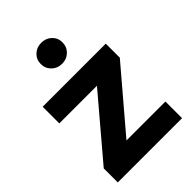

<svg xmlns="http://www.w3.org/2000/svg" viewBox="-219 -843 938 938"><g transform="rotate(-45 250.0 -373.5)"><path d="M27 0V-97L289 -406H29V-521H465V-424L202 -115H471V0ZM245 -602Q213 -602 191.5 -623Q170 -644 170 -675Q170 -706 191.5 -726.5Q213 -747 245 -747Q277 -747 298.5 -726.5Q320 -706 320 -675Q320 -644 298.5 -623Q277 -602 245 -602Z"/></g></svg>

Font: Red Hat Display
Style: Bold
Weight: 700
Designer: Pentagram, MCKL
Foundry: Pentagram, MCKL
Version: Version 1.023; ttfautohint (v1.8.3)